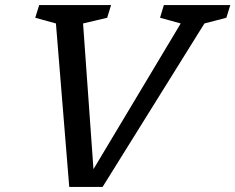

<svg xmlns="http://www.w3.org/2000/svg" viewBox="-20 -727 928 757"><path d="M200.5 -634.5 119 -657 134.5 -707H418L402.5 -657L307.5 -634.5L348.5 -60L692.5 -634.5L611 -657L626 -707H888L872.5 -657L786 -634.5L384.5 10H253Z"/></svg>

Font: Newsreader 6pt
Style: Italic
Weight: 400
Italic angle: -17°
Designer: Hugues Gentile
Foundry: Production Type
Version: Version 1.003; ttfautohint (v1.8.3)